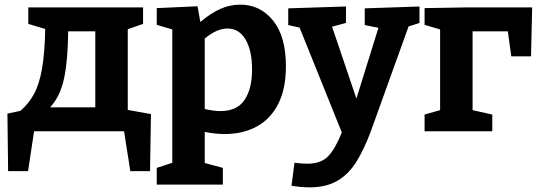

<svg xmlns="http://www.w3.org/2000/svg" viewBox="-20 -566 2330 828"><path d="M15 172 12 -76 68 -88Q103 -118 126 -159.5Q149 -201 161 -268.5Q173 -336 175 -441L102 -463V-534H597V-463L531 -440V-92L631 -74L627 172H542L515 0H127L101 172ZM196 -103H391V-431H274Q273 -308 256.5 -229Q240 -150 196 -103Z M656 230V158L723 136V-439L656 -459V-531L832 -539L844 -471Q887 -508 929 -527Q971 -546 1016 -546Q1102 -546 1157.5 -477.5Q1213 -409 1213 -280Q1213 -183 1180 -118Q1147 -53 1087.5 -20.5Q1028 12 949 12Q909 12 863 3V137L941 158V230ZM931 -87Q1002 -87 1034.5 -135Q1067 -183 1067 -266Q1067 -348 1039 -395.5Q1011 -443 961 -443Q915 -443 863 -400V-96Q900 -87 931 -87Z M1237 235 1250 136Q1283 140 1305 140Q1364 140 1395 108Q1426 76 1454 5L1272 -447L1223 -458V-530L1472 -538V-467L1412 -451L1517 -141L1612 -446L1553 -458V-530L1789 -538V-467L1742 -452L1580 -2Q1552 74 1518.5 129Q1485 184 1436 213Q1387 242 1315 242Q1280 242 1237 235Z M2275 -534 2270 -323H2185L2170 -431H2018V-91L2103 -72V0H1811V-72L1878 -91V-439L1811 -459V-531L1987 -534Z"/></svg>

Font: Bitter
Style: Bold
Weight: 700
Designer: Sol Matas, and Bitter project Authors
Foundry: Sol Matas
Version: Version 2.001